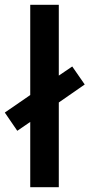

<svg xmlns="http://www.w3.org/2000/svg" viewBox="-37 -780 373 800"><path d="M89 0V-272L35 -235L-17 -311L89 -384V-760H208V-465L264 -503L316 -428L208 -353V0Z"/></svg>

Font: Noto Sans Hebrew Condensed SemiBold
Style: Regular
Weight: 600
Width: 3
Designer: Ben Nathan
Foundry: Google LLC
Version: Version 3.001; ttfautohint (v1.8.4.7-5d5b)